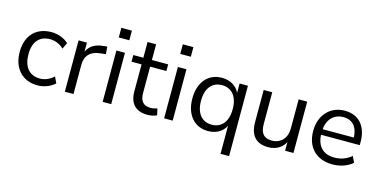

<svg xmlns="http://www.w3.org/2000/svg" viewBox="-81 -1114 3407 1721"><g transform="rotate(15 1623.0 -253.5)"><path d="M276.5 8.8C333.3 8.8 397.1 -14.7 435.3 -52L407.8 -109.8C369.6 -72.5 321.6 -55.9 281.4 -55.9C181.4 -55.9 126.5 -125.5 126.5 -240.2C126.5 -355.9 181.4 -420.6 281.4 -420.6C322.5 -420.6 369.6 -404.9 407.8 -367.6L435.3 -425.5C397.1 -462.7 335.3 -485.3 276.5 -485.3C133.3 -485.3 45.1 -392.2 45.1 -241.2C45.1 -90.2 133.3 8.8 276.5 8.8Z M528.4 0H608.8V-271.6C608.8 -355.9 657.8 -406.9 747.1 -414.7L797.1 -420.6L791.2 -489.2L762.7 -486.3C671.6 -479.4 617.6 -441.2 596.1 -363.7H605.9V-476.5H528.4Z M869.6 -595.1H967.6V-684.3H869.6ZM879.4 0H958.8V-476.5H879.4Z M1298 8.8C1327.5 8.8 1365.7 0 1382.4 -9.8L1368.6 -70.6C1351 -64.7 1330.4 -58.8 1308.8 -58.8C1237.3 -58.8 1208.8 -98 1208.8 -172.5V-414.7H1359.8V-476.5H1208.8V-622.5H1129.4V-476.5H1036.3V-414.7H1129.4V-164.7C1129.4 -52.9 1185.3 8.8 1298 8.8Z M1440.2 -595.1H1538.2V-684.3H1440.2ZM1450 0H1529.4V-476.5H1450Z M2020.6 176.5H2100V-476.5H2022.5V-363.7H2032.4C2011.8 -438.2 1945.1 -485.3 1858.8 -485.3C1731.4 -485.3 1648 -390.2 1648 -238.2C1648 -87.3 1730.4 8.8 1858.8 8.8C1944.1 8.8 2010.8 -38.2 2031.4 -111.8H2020.6ZM1875.5 -54.9C1785.3 -54.9 1728.4 -120.6 1728.4 -238.2C1728.4 -356.9 1785.3 -421.6 1875.5 -421.6C1964.7 -421.6 2022.5 -356.9 2022.5 -238.2C2022.5 -120.6 1964.7 -54.9 1875.5 -54.9Z M2417.6 8.8C2497.1 8.8 2559.8 -33.3 2585.3 -109.8H2572.5V0H2650V-476.5H2570.6V-205.9C2570.6 -115.7 2514.7 -56.9 2433.3 -56.9C2358.8 -56.9 2325.5 -97.1 2325.5 -181.4V-476.5H2246.1V-180.4C2246.1 -55.9 2302 8.8 2417.6 8.8Z M3013.7 8.8C3082.4 8.8 3154.9 -15.7 3198 -55.9L3170.6 -111.8C3122.5 -71.6 3070.6 -54.9 3013.7 -54.9C2905.9 -54.9 2846.1 -119.6 2846.1 -239.2V-245.1C2846.1 -351 2901 -426.5 3001 -426.5C3090.2 -426.5 3137.3 -364.7 3137.3 -260.8L3152.9 -273.5H2830.4V-221.6H3205.9V-252C3205.9 -397.1 3127.5 -485.3 2999 -485.3C2863.7 -485.3 2769.6 -385.3 2769.6 -237.3C2769.6 -85.3 2862.7 8.8 3013.7 8.8Z"/></g></svg>

Font: LL Pando Sans
Style: Regular
Weight: 400
Designer: Joshua Smith
Foundry: Joshua Smith
Version: Version 1.000;Glyphs 3.2.1 (3258)